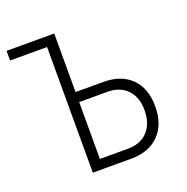

<svg xmlns="http://www.w3.org/2000/svg" viewBox="-127 -829 921 948"><g transform="rotate(-20 333.5 -355.5)"><path d="M257.8 -350.6V-51.8H404.8Q472.2 -51.8 509.8 -92.5Q547.4 -133.3 547.4 -203.6Q547.4 -271 510 -310.5Q472.7 -350.1 407.2 -350.6ZM7.3 -710.9H257.8V-403.3H403.3Q497.6 -403.3 550.5 -350.3Q603.5 -297.4 603.5 -202.6Q603.5 -108.4 550.3 -54.2Q497.1 0 403.3 0H201.7V-660.2H7.3Z"/></g></svg>

Font: MAUL Condensed Light
Style: Light
Weight: 300
Designer: MAUL
Version: Version 2.137; 2017; ttfautohint (v1.8.3)